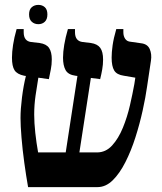

<svg xmlns="http://www.w3.org/2000/svg" viewBox="-20 -766 665 786"><path d="M95 0Q87 -45 79.5 -99.5Q72 -154 68 -203Q64 -252 64 -283Q64 -319 70 -367Q76 -415 86 -455L79 -456Q50 -462 39.5 -478.5Q29 -495 29 -530Q29 -553 33.5 -582.5Q38 -612 48 -647H77V-634Q77 -598 107 -594L142 -590Q170 -586 181 -569.5Q192 -553 192 -523Q192 -501 188 -481.5Q184 -462 180 -442L137 -448Q131 -413 125.5 -374.5Q120 -336 120 -297Q120 -263 124.5 -222Q129 -181 136 -142H249L297 -455L289 -456Q259 -460 248.5 -479Q238 -498 238 -530Q238 -553 243 -583Q248 -613 258 -647H287V-634Q287 -598 318 -594L352 -590Q379 -586 390.5 -570Q402 -554 402 -522Q402 -502 398.5 -482Q395 -462 390 -442L352 -447L305 -142H377Q413 -142 439 -170.5Q465 -199 483 -243Q501 -287 512 -335Q523 -383 530 -422L534 -448L487 -456Q458 -460 447.5 -477.5Q437 -495 437 -530Q437 -552 441 -580.5Q445 -609 456 -647H485V-634Q485 -618 492.5 -607Q500 -596 515 -595L557 -589Q584 -586 593 -565Q602 -544 598 -518L582 -411Q576 -368 564 -313.5Q552 -259 534.5 -204Q517 -149 493.5 -102.5Q470 -56 441.5 -28Q413 0 379 0ZM137 -667Q121 -667 110 -677Q99 -687 99 -707Q99 -727 110 -736.5Q121 -746 137 -746Q153 -746 163.5 -736.5Q174 -727 174 -707Q174 -687 163.5 -677Q153 -667 137 -667Z"/></svg>

Font: Noto Serif Hebrew Condensed
Style: Bold
Weight: 700
Width: 3
Designer: Monotype Design Team
Foundry: Monotype Imaging Inc.
Version: Version 2.004; ttfautohint (v1.8.4.7-5d5b)